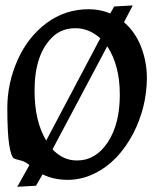

<svg xmlns="http://www.w3.org/2000/svg" viewBox="-20 -657 577 716"><path d="M405.8 -632.8 475.1 -636.7 442.4 -574.2Q484.4 -538.1 505.9 -482.9Q527.8 -426.8 527.8 -365.2V-363.3Q526.4 -255.4 476.6 -158.7Q420.4 -52.7 333 -10.3Q284.7 13.7 232.4 13.7Q180.7 13.7 138.7 -6.8L114.3 35.6L44.4 39.6L89.4 -41Q75.2 -54.7 55.2 -59.1Q35.2 -64 31.7 -66.4Q21 -73.7 14.2 -117.7Q7.3 -162.6 7.3 -254.4Q7.3 -346.7 45.4 -432.6Q83.5 -518.6 153.3 -570.8Q222.7 -622.6 311.5 -622.6Q353 -622.6 391.1 -606.9ZM108.9 -317.9Q108.9 -205.1 152.3 -132.8L354 -514.2Q312 -551.8 261.2 -551.8Q210.4 -551.8 176.3 -519.5Q108.4 -454.6 108.9 -317.9ZM175.8 -100.1Q215.8 -58.1 267.1 -58.6Q337.4 -58.6 382.3 -127Q426.8 -194.8 426.8 -304.2Q426.8 -413.6 379.9 -484.4Z"/></svg>

Font: Neuton Cursive
Style: Regular
Weight: 500
Designer: Brian M Zick
Version: Version 1.43